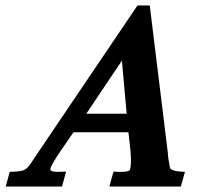

<svg xmlns="http://www.w3.org/2000/svg" viewBox="-20 -683 739 703"><path d="M456.5 -63.5Q461.4 -80.1 458 -128.9Q456.5 -143.1 450.2 -198.7H249Q234.9 -178.2 202.6 -131.3Q169.4 -82.5 164.6 -66.4Q162.1 -57.1 176.3 -54.7Q179.2 -54.7 191.4 -53.7Q188.5 -53.7 222.2 -54.7L207 0H1L15.6 -53.7Q53.7 -54.7 66.9 -59.8Q80.1 -64.9 94.2 -86.9Q101.6 -98.1 118.7 -123.5L483.4 -663.1H528.3L594.2 -126Q595.2 -104 602.5 -67.9Q608.9 -55.2 657.2 -53.7L642.1 0H380.4L395.5 -54.7Q404.8 -54.7 414.6 -53.7H425.8Q437.5 -53.7 446.5 -55.9Q455.6 -58.1 456.5 -63.5ZM295.9 -266.6H443.8L426.3 -460.9Z"/></svg>

Font: Accordance
Style: Bold-Italic
Weight: 700
Italic angle: -11°
Version: Version 1.2 (build January 31, 2020) Miklal Software Solutio